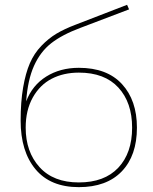

<svg xmlns="http://www.w3.org/2000/svg" viewBox="-20 -769 636 799"><path d="M308.1 9.8Q189.9 9.8 127.9 -64.5Q65.9 -138.7 65.9 -267.1Q65.9 -345.2 76.2 -404.8Q86.4 -464.4 104.2 -505.6Q122.1 -546.9 151.9 -577.9Q181.6 -608.9 214.6 -628.7Q247.6 -648.4 293.9 -666L508.8 -749L517.1 -730L314 -652.8Q238.3 -624.5 193.1 -589.1Q147.9 -553.7 121.6 -495.1Q95.2 -436.5 88.9 -347.2Q114.3 -414.1 172.4 -450.4Q230.5 -486.8 308.1 -486.8Q425.3 -486.8 487.5 -419.2Q549.8 -351.6 549.8 -237.8Q549.8 -121.6 486.8 -55.9Q423.8 9.8 308.1 9.8ZM308.1 -9.8Q414.6 -9.8 472.2 -71Q529.8 -132.3 529.8 -237.8Q529.8 -342.3 472.7 -404.5Q415.5 -466.8 308.1 -466.8Q244.6 -466.8 195.3 -441.4Q146 -416 116.5 -363.3Q86.9 -310.5 86.9 -237.8Q86.9 -137.2 144.5 -73.5Q202.1 -9.8 308.1 -9.8Z"/></svg>

Font: Rawline Thin
Style: Regular
Weight: 250
Designer: Matt McInerney, Pablo Impallari, Rodrigo Fuenzalida
Foundry: Matt McInerney, Pablo Impallari, Rodrigo Fuenzalida
Version: Version 4.020;PS 004.020;hotconv 1.0.88;makeotf.lib2.5.64775